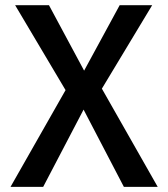

<svg xmlns="http://www.w3.org/2000/svg" viewBox="-20 -728 655 748"><path d="M235.4 -376.9 39 -707.7H170.8L307.7 -452.8L446.2 -707.7H572.8L376.9 -382.6L594.4 0H462.6L305.6 -301L148.2 0H21Z"/></svg>

Font: Fira Code Fixed Medium
Style: Regular
Weight: 500
Monospace: yes
Designer: Carrois Corporate, Edenspiekermann AG, Nikita Prokopov
Foundry: Carrois Corporate, Edenspiekermann AG, Nikita Prokopov
Version: Version 5.002